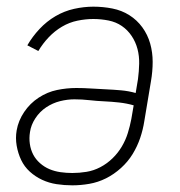

<svg xmlns="http://www.w3.org/2000/svg" viewBox="-20 -548 540 576"><path d="M197 8Q173 8 150 4.5Q127 1 106.5 -8.5Q86 -18 69.5 -33Q53 -48 43.5 -68Q34 -88 30 -111Q26 -134 30 -157Q35 -186 52.5 -212Q70 -238 96 -255Q122 -272 151 -278Q180 -284 209 -284Q231 -284 253.5 -282.5Q276 -281 298.5 -280Q321 -279 343.5 -277Q366 -275 387 -269L394 -311Q397 -334 397.5 -357Q398 -380 392.5 -401Q387 -422 375 -440Q363 -458 345.5 -470Q328 -482 305.5 -486.5Q283 -491 260 -491Q237 -491 212.5 -486Q188 -481 166 -468Q144 -455 126 -436Q108 -417 95 -395L62 -412Q77 -438 98.5 -461Q120 -484 146.5 -499.5Q173 -515 202.5 -521.5Q232 -528 260 -528Q289 -528 317 -522.5Q345 -517 368 -502.5Q391 -488 407 -466Q423 -444 430.5 -417.5Q438 -391 438 -362.5Q438 -334 433 -305L413 -185Q409 -159 400.5 -134Q392 -109 378 -86Q364 -63 343 -44Q322 -25 298 -13Q274 -1 248 3.5Q222 8 197 8ZM197 -29Q218 -29 239.5 -32.5Q261 -36 281 -46.5Q301 -57 317.5 -73Q334 -89 345.5 -108.5Q357 -128 363.5 -149Q370 -170 374 -191L381 -232Q360 -238 337.5 -240.5Q315 -243 292.5 -244Q270 -245 248 -247.5Q226 -250 203 -250Q182 -250 160 -244.5Q138 -239 118.5 -226Q99 -213 86 -193Q73 -173 70 -152Q67 -134 69.5 -116.5Q72 -99 79.5 -84.5Q87 -70 100 -58.5Q113 -47 128.5 -40.5Q144 -34 161.5 -31.5Q179 -29 197 -29Z"/></svg>

Font: Iosevka SS04 Extralight
Style: Italic
Weight: 200
Italic angle: -9°
Monospace: yes
Designer: Belleve Invis
Foundry: Belleve Invis
Version: Version 19.0.0; ttfautohint (v1.8.4)